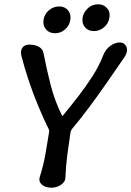

<svg xmlns="http://www.w3.org/2000/svg" viewBox="-20 -875 612 895"><path d="M219 0Q203 0 189 -6Q175 -12 168 -23Q161 -34 165 -49Q182 -102 191.5 -155Q201 -208 209 -260Q210 -264 209.5 -266.5Q209 -269 207 -273Q182 -324 158 -381.5Q134 -439 114.5 -497.5Q95 -556 81 -610Q76 -627 79 -640Q82 -653 92 -660Q102 -667 117 -667Q143 -667 161 -657Q179 -647 183 -627Q197 -554 216 -479.5Q235 -405 269 -336Q271 -332 273 -336Q311 -382 346.5 -428Q382 -474 412 -521Q442 -568 461 -617Q472 -645 494 -661Q516 -677 537 -677Q554 -677 563 -667Q572 -657 572 -642Q572 -627 561 -610Q524 -556 483.5 -497.5Q443 -439 400.5 -381.5Q358 -324 315 -273Q313 -269 311.5 -266.5Q310 -264 309 -260Q301 -208 294 -155Q287 -102 285 -49Q285 -34 275 -23Q265 -12 250 -6Q235 0 219 0ZM237 -720Q210 -720 194.5 -738Q179 -756 183 -783Q187 -809 208 -827Q229 -845 256 -845Q282 -845 297 -827Q312 -809 308 -783Q304 -756 283.5 -738Q263 -720 237 -720ZM418 -730Q391 -730 376 -748Q361 -766 365 -793Q370 -819 390 -837Q410 -855 437 -855Q463 -855 479 -837Q495 -819 490 -793Q486 -766 465 -748Q444 -730 418 -730Z"/></svg>

Font: Winky Sans
Style: Italic
Weight: 400
Italic angle: -8.97852°
Designer: Simon Atzbach
Foundry: typofactur
Version: Version 1.205